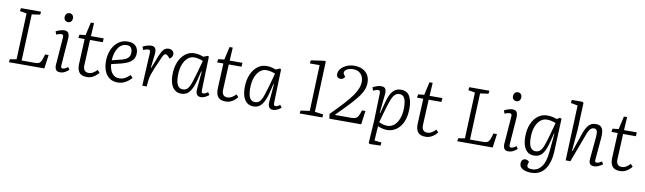

<svg xmlns="http://www.w3.org/2000/svg" viewBox="-48 -1483 8168 2430"><g transform="rotate(10 4035.5 -268.5)"><path d="M56 -39 140 -53 164 -646 77 -661 82 -700H341L336 -661L230 -646L206 -49H370Q396 -49 414.5 -53Q433 -57 446.5 -74Q460 -91 471 -129L485 -176H530L506 0H51Z M646 -685Q646 -710 661 -727Q676 -744 700 -744Q724 -744 738.5 -728.5Q753 -713 753 -687Q753 -663 738.5 -646Q724 -629 699 -629Q675 -629 660.5 -644.5Q646 -660 646 -685ZM670 -423Q672 -445 666.5 -455Q661 -465 645 -465Q619 -465 579 -448L565 -487Q583 -498 614.5 -508.5Q646 -519 673 -519Q714 -519 727.5 -492Q741 -465 737 -415L712 -83Q710 -58 714.5 -48.5Q719 -39 735 -39Q760 -39 800 -70L822 -37Q804 -20 774 -3Q744 14 708 14Q666 14 653 -13Q640 -40 643 -72Z M870 -498 947 -506 985 -674H1026L1016 -505H1180L1177 -455H1013L998 -133Q993 -41 1067 -41Q1097 -41 1124 -57Q1151 -73 1175 -99L1204 -68Q1178 -33 1139 -9.5Q1100 14 1054 14Q983 14 954.5 -24.5Q926 -63 929 -133L944 -455H863Z M1489 -519Q1559 -519 1592 -483.5Q1625 -448 1625 -394Q1625 -339 1597.5 -306.5Q1570 -274 1530.5 -257Q1491 -240 1452 -230L1329 -201Q1331 -163 1345 -126Q1359 -89 1387.5 -65Q1416 -41 1461 -41Q1496 -41 1527 -55.5Q1558 -70 1597 -107L1627 -75Q1610 -56 1585 -35.5Q1560 -15 1525.5 -0.5Q1491 14 1448 14Q1384 14 1341.5 -18Q1299 -50 1278.5 -104Q1258 -158 1258 -225Q1258 -308 1287 -374.5Q1316 -441 1368 -480Q1420 -519 1489 -519ZM1556 -390Q1556 -421 1541 -446.5Q1526 -472 1485 -472Q1416 -472 1374.5 -410.5Q1333 -349 1328 -250L1449 -280Q1500 -292 1528 -317.5Q1556 -343 1556 -390Z M1787 -424Q1788 -442 1783 -453.5Q1778 -465 1760 -465Q1750 -465 1734.5 -460.5Q1719 -456 1697 -447L1682 -488Q1693 -494 1711.5 -501.5Q1730 -509 1751.5 -514Q1773 -519 1790 -519Q1830 -519 1843.5 -493.5Q1857 -468 1852 -417L1832 -243H1838L1901 -405Q1925 -465 1949.5 -492Q1974 -519 2013 -519Q2046 -519 2064.5 -501.5Q2083 -484 2083 -458Q2083 -439 2072.5 -423Q2062 -407 2045 -398L2022 -424Q2004 -443 1988 -443Q1975 -443 1964.5 -430.5Q1954 -418 1935 -373Q1899 -291 1878.5 -241.5Q1858 -192 1848 -163Q1838 -134 1834 -113.5Q1830 -93 1828 -70L1821 0H1765Z M2518 -82Q2517 -57 2522 -47.5Q2527 -38 2543 -38Q2556 -38 2570 -45Q2584 -52 2600 -64L2622 -31Q2603 -15 2575 -0.5Q2547 14 2518 14Q2447 14 2455 -79L2475 -307L2468 -308L2439 -189Q2413 -89 2374 -37.5Q2335 14 2268 14Q2215 14 2181.5 -14.5Q2148 -43 2132.5 -91.5Q2117 -140 2117 -201Q2117 -298 2147.5 -369.5Q2178 -441 2229.5 -480Q2281 -519 2344 -519Q2379 -519 2408.5 -512Q2438 -505 2463 -495L2514 -516L2531 -509ZM2276 -43Q2301 -43 2319.5 -53Q2338 -63 2353.5 -89Q2369 -115 2385 -163Q2401 -211 2423 -288L2465 -441Q2446 -451 2413.5 -459Q2381 -467 2351 -467Q2304 -467 2267 -434.5Q2230 -402 2208.5 -343.5Q2187 -285 2187 -206Q2187 -121 2209.5 -82Q2232 -43 2276 -43Z M2653 -498 2730 -506 2768 -674H2809L2799 -505H2963L2960 -455H2796L2781 -133Q2776 -41 2850 -41Q2880 -41 2907 -57Q2934 -73 2958 -99L2987 -68Q2961 -33 2922 -9.5Q2883 14 2837 14Q2766 14 2737.5 -24.5Q2709 -63 2712 -133L2727 -455H2646Z M3446 -82Q3445 -57 3450 -47.5Q3455 -38 3471 -38Q3484 -38 3498 -45Q3512 -52 3528 -64L3550 -31Q3531 -15 3503 -0.5Q3475 14 3446 14Q3375 14 3383 -79L3403 -307L3396 -308L3367 -189Q3341 -89 3302 -37.5Q3263 14 3196 14Q3143 14 3109.5 -14.5Q3076 -43 3060.5 -91.5Q3045 -140 3045 -201Q3045 -298 3075.5 -369.5Q3106 -441 3157.5 -480Q3209 -519 3272 -519Q3307 -519 3336.5 -512Q3366 -505 3391 -495L3442 -516L3459 -509ZM3204 -43Q3229 -43 3247.5 -53Q3266 -63 3281.5 -89Q3297 -115 3313 -163Q3329 -211 3351 -288L3393 -441Q3374 -451 3341.5 -459Q3309 -467 3279 -467Q3232 -467 3195 -434.5Q3158 -402 3136.5 -343.5Q3115 -285 3115 -206Q3115 -121 3137.5 -82Q3160 -43 3204 -43Z M3930 -646H3804L3810 -687L3983 -711L3999 -706L3974 -54L4083 -39L4079 0H3787L3792 -38L3908 -54Z M4168 -573Q4168 -611 4195 -643Q4222 -675 4267.5 -695Q4313 -715 4367 -715Q4458 -715 4512 -665.5Q4566 -616 4566 -534Q4566 -489 4551 -447Q4536 -405 4499.5 -354Q4463 -303 4398 -233.5Q4333 -164 4233 -64V-59H4432Q4469 -59 4490.5 -66Q4512 -73 4527 -97.5Q4542 -122 4558 -175H4602L4578 0H4169L4161 -60Q4256 -155 4320 -225.5Q4384 -296 4421.5 -349.5Q4459 -403 4475.5 -447Q4492 -491 4492 -534Q4492 -592 4457 -630.5Q4422 -669 4360 -669Q4317 -669 4288 -655Q4259 -641 4250 -620Q4241 -599 4258 -578L4274 -557Q4268 -541 4253 -531Q4238 -521 4220 -521Q4196 -521 4182 -535Q4168 -549 4168 -573Z M4742 -426Q4743 -465 4717 -465Q4704 -465 4685.5 -459Q4667 -453 4652 -446L4637 -488Q4664 -501 4691 -510Q4718 -519 4746 -519Q4788 -519 4800.5 -494Q4813 -469 4809 -426L4784 -182L4790 -180L4828 -324Q4855 -428 4895.5 -473.5Q4936 -519 4999 -519Q5078 -519 5111.5 -460Q5145 -401 5145 -307Q5145 -199 5112.5 -127.5Q5080 -56 5026.5 -21Q4973 14 4912 14Q4876 14 4842.5 4.5Q4809 -5 4792 -14L4780 173L4870 182L4866 223L4727 227L4713 215L4731 -61ZM4990 -461Q4953 -461 4928.5 -435Q4904 -409 4882 -348.5Q4860 -288 4831 -184L4798 -65Q4815 -57 4843 -48Q4871 -39 4908 -39Q4957 -39 4995 -72Q5033 -105 5054.5 -164Q5076 -223 5076 -301Q5076 -338 5070 -375Q5064 -412 5045.5 -436.5Q5027 -461 4990 -461Z M5222 -498 5299 -506 5337 -674H5378L5368 -505H5532L5529 -455H5365L5350 -133Q5345 -41 5419 -41Q5449 -41 5476 -57Q5503 -73 5527 -99L5556 -68Q5530 -33 5491 -9.5Q5452 14 5406 14Q5335 14 5306.5 -24.5Q5278 -63 5281 -133L5296 -455H5215Z M5818 -39 5902 -53 5926 -646 5839 -661 5844 -700H6103L6098 -661L5992 -646L5968 -49H6132Q6158 -49 6176.5 -53Q6195 -57 6208.5 -74Q6222 -91 6233 -129L6247 -176H6292L6268 0H5813Z M6408 -685Q6408 -710 6423 -727Q6438 -744 6462 -744Q6486 -744 6500.5 -728.5Q6515 -713 6515 -687Q6515 -663 6500.5 -646Q6486 -629 6461 -629Q6437 -629 6422.5 -644.5Q6408 -660 6408 -685ZM6432 -423Q6434 -445 6428.5 -455Q6423 -465 6407 -465Q6381 -465 6341 -448L6327 -487Q6345 -498 6376.5 -508.5Q6408 -519 6435 -519Q6476 -519 6489.5 -492Q6503 -465 6499 -415L6474 -83Q6472 -58 6476.5 -48.5Q6481 -39 6497 -39Q6522 -39 6562 -70L6584 -37Q6566 -20 6536 -3Q6506 14 6470 14Q6428 14 6415 -13Q6402 -40 6405 -72Z M7007 -307 7001 -308 6976 -206Q6950 -99 6911 -44.5Q6872 10 6799 10Q6746 10 6713 -19Q6680 -48 6665 -96.5Q6650 -145 6650 -204Q6650 -300 6680 -371Q6710 -442 6762 -480.5Q6814 -519 6880 -519Q6944 -519 7004 -495L7040 -518L7063 -509L7045 -89Q7039 58 6978 144Q6917 230 6799 230Q6735 230 6692.5 206.5Q6650 183 6650 137Q6650 109 6665 92.5Q6680 76 6703 76Q6718 76 6730.5 82.5Q6743 89 6752 99L6744 124Q6735 153 6747.5 169Q6760 185 6809 185Q6878 185 6925.5 123.5Q6973 62 6985 -70ZM6809 -47Q6844 -47 6867.5 -68.5Q6891 -90 6911 -143Q6931 -196 6957 -291L6998 -442Q6979 -452 6946 -459.5Q6913 -467 6886 -467Q6837 -467 6799.5 -434.5Q6762 -402 6741 -344Q6720 -286 6720 -209Q6720 -47 6809 -47Z M7682 -34Q7665 -19 7633.5 -3.5Q7602 12 7572 12Q7531 12 7517 -10.5Q7503 -33 7506 -67L7533 -357Q7538 -417 7527.5 -439Q7517 -461 7490 -461Q7467 -461 7451.5 -448.5Q7436 -436 7422 -408.5Q7408 -381 7391 -333L7267 0H7206L7234 -710L7145 -727L7149 -767H7286L7302 -756L7288 -409L7264 -133L7271 -132L7352 -368Q7378 -443 7412 -481Q7446 -519 7504 -519Q7548 -519 7570.5 -498Q7593 -477 7598.5 -439Q7604 -401 7599 -348L7575 -80Q7572 -57 7577 -48.5Q7582 -40 7598 -40Q7613 -40 7628.5 -47Q7644 -54 7661 -66Z M7721 -498 7798 -506 7836 -674H7877L7867 -505H8031L8028 -455H7864L7849 -133Q7844 -41 7918 -41Q7948 -41 7975 -57Q8002 -73 8026 -99L8055 -68Q8029 -33 7990 -9.5Q7951 14 7905 14Q7834 14 7805.5 -24.5Q7777 -63 7780 -133L7795 -455H7714Z"/></g></svg>

Font: Literata 12pt Light
Style: Italic
Weight: 300
Italic angle: -2°
Designer: Latin by Veronika Burian and Jose Scaglione. Greek by Irene Vlachou. Cyrillic by Vera Evstafieva
Foundry: TypeTogether
Version: Version 3.002